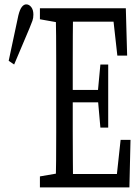

<svg xmlns="http://www.w3.org/2000/svg" viewBox="-20 -773 625 862"><path d="M19 -500 62.5 -704.1Q69.3 -731.4 78.4 -742.4Q87.4 -753.4 97.7 -753.4Q110.8 -753.4 120.4 -741Q129.9 -728.5 129.9 -707.5Q129.9 -691.9 125.7 -680.2Q121.6 -668.5 112.3 -646L43.5 -483.4ZM159.2 68.4V19L260.7 1.5H268.6V68.4ZM230 68.4Q231.4 7.3 231.9 -54Q232.4 -115.2 232.4 -178Q232.4 -240.7 232.4 -303.2V-362.3Q232.4 -424.8 232.4 -487.1Q232.4 -549.3 231.9 -611.8Q231.4 -674.3 230 -735.8H308.1Q307.1 -675.8 306.9 -613.3Q306.6 -550.8 306.6 -488.3Q306.6 -425.8 306.6 -362.3V-317.4Q306.6 -249 306.6 -183.6Q306.6 -118.2 307.1 -56.2Q307.6 5.9 308.1 68.4ZM268.6 68.4V8.3H528.3L501 43.9L521.5 -145H565.9L561 68.4ZM268.6 -313.5V-369.1H443.4V-313.5ZM430.7 -200.2 418.9 -333.5V-357.4L430.7 -483.4H465.8V-200.2ZM159.2 -686.5V-735.8H268.6V-668.5H260.7ZM506.8 -523.4 485.8 -711.4 512.7 -675.8H268.6V-735.8H544.9L550.8 -523.4Z"/></svg>

Font: Scarab Serif
Style: Regular
Weight: 400
Designer: John Roberts
Foundry: Scarab
Version: 1.0